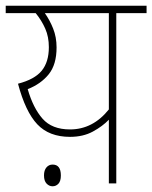

<svg xmlns="http://www.w3.org/2000/svg" viewBox="-20 -642 533 672"><path d="M493 -622V-596H387V0H361V-223Q339 -200 305 -181.5Q271 -163 225 -163Q152 -163 110.5 -207Q69 -251 43 -349Q101 -364 126 -394.5Q151 -425 151 -477Q151 -513 138.5 -541.5Q126 -570 105 -596H0V-622ZM77 -330Q96 -264 129 -226.5Q162 -189 225 -189Q305 -189 361 -259V-596H137Q154 -572 166 -542Q178 -512 178 -476Q178 -416 150.5 -382Q123 -348 77 -330ZM134 -28Q134 -46 142.5 -56Q151 -66 164 -66Q193 -66 193 -28Q193 -8 184.5 1Q176 10 164 10Q152 10 143 0.5Q134 -9 134 -28Z"/></svg>

Font: Noto Sans Devanagari UI SemiCondensed Thin
Style: Regular
Weight: 100
Width: 4
Designer: Jelle Bosma - Monotype Design Team
Foundry: Monotype Imaging Inc.
Version: Version 2.004